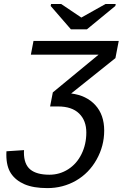

<svg xmlns="http://www.w3.org/2000/svg" viewBox="-20 -733 640 960"><path d="M147.5 -528.3H573.7L557.1 -442.4L335.9 -265.6Q412.6 -255.9 456.8 -207.3Q501 -158.7 501 -80.1Q501 -2.9 462.9 64.9Q424.8 132.8 359.9 170.2Q294.9 207.5 216.8 207.5Q147.5 207.5 103 188.5Q58.6 169.4 35.2 134.5Q11.7 99.6 11.7 40.5L12.2 23.4L100.1 17.6L99.6 29.3Q99.6 87.9 131.3 114.3Q163.1 140.6 227.1 140.6Q278.3 140.6 321 113.3Q363.8 85.9 387.7 37.1Q411.6 -11.7 411.6 -70.3Q411.6 -130.4 375.5 -165.5Q339.4 -200.7 270.5 -200.7H230.5L244.1 -271L472.7 -459.5H134.3ZM414.6 -586.4H334.5L233.4 -703.1L235.4 -712.9H286.1L386.2 -645.5H387.2L507.3 -712.9H558.6L556.6 -703.1Z"/></svg>

Font: Liberation Mono
Style: Italic
Weight: 400
Italic angle: -12°
Monospace: yes
Designer: Steve Matteson
Foundry: Ascender Corporation
Version: Version 2.1.5